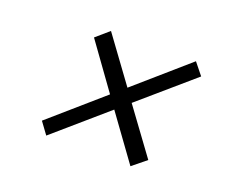

<svg xmlns="http://www.w3.org/2000/svg" viewBox="-75 -673 750 628"><g transform="rotate(20 299.5 -359.0)"><path d="M134 -161 104 -202 284 -359 171 -516 216 -555 330 -399 511 -557 544 -516 360 -357 475 -200 427 -161 314 -317Z"/></g></svg>

Font: Red Hat Display VF
Style: Italic
Weight: 300
Italic angle: -12°
Designer: Pentagram, MCKL
Foundry: Pentagram, MCKL
Version: Version 1.010